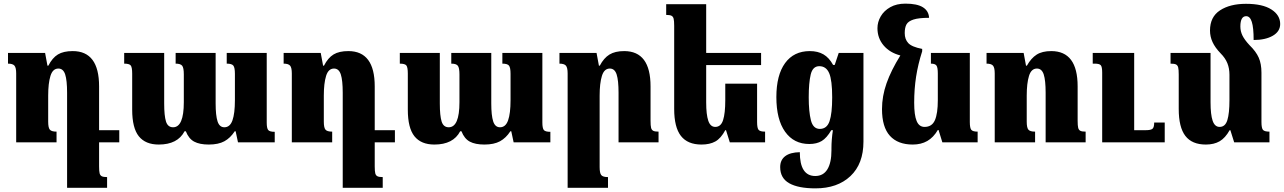

<svg xmlns="http://www.w3.org/2000/svg" viewBox="-20 -783 7061 1056"><path d="M525 0V132Q525 159 528 170.5Q531 182 540 186.5Q549 191 569 191V250H349V-273Q349 -341 338.5 -373.5Q328 -406 301 -406Q270 -406 257.5 -365.5Q245 -325 245 -257V-114Q245 -81 254 -70Q263 -59 291 -59V0H69V-379Q69 -411 59.5 -422Q50 -433 24 -433V-492H228L241 -422H246Q268 -465 298.5 -483.5Q329 -502 380 -502Q525 -502 525 -308V-67H636V0Z M1447 -492V-109Q1447 -78 1455 -68Q1463 -58 1491 -58V0H1289L1276 -61H1271Q1247 -24 1214 -6Q1181 12 1128 12Q1078 12 1048 -4Q1018 -20 1002 -61H995Q957 12 853 12Q780 12 743.5 -33.5Q707 -79 707 -180V-378Q707 -413 699 -423Q691 -433 663 -433V-492H883V-214Q883 -146 893 -114.5Q903 -83 932 -83Q991 -83 991 -221V-374Q991 -410 982 -421.5Q973 -433 946 -433V-492H1166V-214Q1166 -148 1176.5 -115.5Q1187 -83 1214 -83Q1245 -83 1258.5 -121Q1272 -159 1272 -232V-377Q1272 -411 1263.5 -422Q1255 -433 1227 -433V-492Z M2041 0V132Q2041 159 2044 170.5Q2047 182 2056 186.5Q2065 191 2085 191V250H1865V-273Q1865 -341 1854.5 -373.5Q1844 -406 1817 -406Q1786 -406 1773.5 -365.5Q1761 -325 1761 -257V-114Q1761 -81 1770 -70Q1779 -59 1807 -59V0H1585V-379Q1585 -411 1575.5 -422Q1566 -433 1540 -433V-492H1744L1757 -422H1762Q1784 -465 1814.5 -483.5Q1845 -502 1896 -502Q2041 -502 2041 -308V-67H2152V0Z M2963 -492V-109Q2963 -78 2971 -68Q2979 -58 3007 -58V0H2805L2792 -61H2787Q2763 -24 2730 -6Q2697 12 2644 12Q2594 12 2564 -4Q2534 -20 2518 -61H2511Q2473 12 2369 12Q2296 12 2259.5 -33.5Q2223 -79 2223 -180V-378Q2223 -413 2215 -423Q2207 -433 2179 -433V-492H2399V-214Q2399 -146 2409 -114.5Q2419 -83 2448 -83Q2507 -83 2507 -221V-374Q2507 -410 2498 -421.5Q2489 -433 2462 -433V-492H2682V-214Q2682 -148 2692.5 -115.5Q2703 -83 2730 -83Q2761 -83 2774.5 -121Q2788 -159 2788 -232V-377Q2788 -411 2779.5 -422Q2771 -433 2743 -433V-492Z M3602 0H3382V-273Q3382 -341 3371.5 -373.5Q3361 -406 3334 -406Q3303 -406 3290.5 -365.5Q3278 -325 3278 -257V136Q3278 169 3287 180Q3296 191 3324 191V250H3102V-379Q3102 -411 3092.5 -422Q3083 -433 3057 -433V-492H3261L3274 -422H3279Q3301 -464 3332 -483Q3363 -502 3413 -502Q3558 -502 3558 -308V-119Q3558 -92 3561 -80Q3564 -68 3573 -63.5Q3582 -59 3602 -59Z M4188 -59V0H3994L3973 -67H3969Q3945 -22 3914.5 -5Q3884 12 3838 12Q3762 12 3725 -35.5Q3688 -83 3688 -184V-641Q3688 -668 3685 -680Q3682 -692 3673 -696.5Q3664 -701 3644 -701V-760H3864V-492H4166V-425H3864V-220Q3864 -153 3875.5 -119Q3887 -85 3914 -85Q3945 -85 3957 -122.5Q3969 -160 3969 -232V-323H4144V-112Q4144 -78 4152.5 -68.5Q4161 -59 4188 -59Z M4271 136Q4271 97 4298.5 76Q4326 55 4379 54Q4379 185 4464 185Q4508 185 4530.5 148.5Q4553 112 4553 44V33Q4553 -16 4561 -67H4552Q4527 -24 4499.5 -7.5Q4472 9 4431 9Q4346 9 4298 -58.5Q4250 -126 4250 -249Q4250 -370 4298 -436Q4346 -502 4434 -502Q4478 -502 4509 -484Q4540 -466 4562 -426H4571L4593 -492H4729V-4Q4729 118 4657.5 185.5Q4586 253 4465 253Q4371 253 4321 225Q4271 197 4271 136ZM4557 -247Q4557 -342 4540.5 -380.5Q4524 -419 4486 -419Q4450 -419 4439 -373.5Q4428 -328 4428 -248Q4428 -169 4440 -121.5Q4452 -74 4489 -74Q4528 -74 4542.5 -116.5Q4557 -159 4557 -247Z M5357 -59V0H5163L5142 -68H5138Q5114 -27 5080 -7.5Q5046 12 5000 12Q4918 12 4874.5 -36Q4831 -84 4831 -183Q4831 -254 4856 -325Q4881 -396 4932 -478Q4874 -493 4840 -533Q4806 -573 4806 -628Q4806 -662 4824 -693Q4842 -724 4876.5 -743.5Q4911 -763 4960 -763Q5024 -763 5056 -743Q5088 -723 5090 -685Q5033 -685 5004 -675.5Q4975 -666 4965.5 -648.5Q4956 -631 4956 -601Q4956 -567 4975.5 -546Q4995 -525 5052 -514V-501Q5029 -429 5018.5 -361Q5008 -293 5008 -218Q5008 -150 5021.5 -117.5Q5035 -85 5065 -85Q5106 -85 5122 -122Q5138 -159 5138 -232V-379Q5138 -412 5130.5 -422.5Q5123 -433 5100 -433V-492H5314V-112Q5314 -78 5322.5 -68.5Q5331 -59 5357 -59Z M5951 0H5731V-273Q5731 -341 5720.5 -373.5Q5710 -406 5683 -406Q5652 -406 5639.5 -365.5Q5627 -325 5627 -257V-114Q5627 -81 5636 -70Q5645 -59 5673 -59V0H5451V-379Q5451 -411 5441.5 -422Q5432 -433 5406 -433V-492H5610L5623 -422H5628Q5651 -463 5681.5 -482.5Q5712 -502 5762 -502Q5907 -502 5907 -308V-119Q5907 -92 5910 -80Q5913 -68 5922 -63.5Q5931 -59 5951 -59ZM6386 0H6042V-384Q6042 -416 6034 -424.5Q6026 -433 6001 -433H5990V-492H6218V-67H6282Q6310 -67 6319 -75Q6328 -83 6328 -109H6386Z M6962 -59V0H6768L6747 -67H6743Q6719 -24 6688 -6Q6657 12 6612 12Q6536 12 6499.5 -35.5Q6463 -83 6463 -184V-373Q6463 -400 6460 -412Q6457 -424 6448 -428.5Q6439 -433 6418 -433V-492H6638V-220Q6638 -153 6649.5 -119Q6661 -85 6688 -85Q6719 -85 6730.5 -122.5Q6742 -160 6742 -232V-372Q6742 -407 6730.5 -435.5Q6719 -464 6693 -490Q6663 -521 6649 -551.5Q6635 -582 6635 -615Q6635 -690 6690 -726Q6745 -762 6833 -762Q6924 -762 6972.5 -731Q7021 -700 7021 -651Q7021 -610 6980.5 -586.5Q6940 -563 6875 -563Q6875 -631 6865 -662.5Q6855 -694 6834 -694Q6802 -694 6802 -637Q6802 -611 6813.5 -587.5Q6825 -564 6852 -535Q6888 -500 6903 -466Q6918 -432 6918 -383V-112Q6918 -78 6926.5 -68.5Q6935 -59 6962 -59Z"/></svg>

Font: Noto Serif Armenian Black Narrow
Style: Regular
Weight: 900
Width: 4
Designer: Monotype Design team
Foundry: Monotype Imaging Inc.
Version: Version 1.000